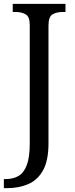

<svg xmlns="http://www.w3.org/2000/svg" viewBox="-29 -734 387 994"><path d="M-9 240V193H1Q40 193 67.5 176.5Q95 160 110 120Q125 80 125 9V-605Q125 -648 103.5 -660Q82 -672 52 -672H37V-714H310V-672H295Q265 -672 243.5 -660Q222 -648 222 -602V8Q222 98 193.5 148.5Q165 199 116.5 219.5Q68 240 9 240Z"/></svg>

Font: Noto Serif SemiCondensed
Style: Regular
Weight: 400
Width: 4
Designer: Monotype Design Team
Foundry: Monotype Imaging Inc.
Version: Version 2.013